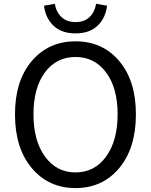

<svg xmlns="http://www.w3.org/2000/svg" viewBox="-20 -961 781 994"><path d="M57.6 -369.1Q57.6 -543 144.5 -645Q231.4 -747.1 371.1 -747.1Q510.7 -747.1 597.2 -645Q683.6 -543 683.6 -369.1Q683.6 -194.3 597.2 -90.8Q510.7 12.7 371.1 12.7Q231.4 12.7 144.5 -90.8Q57.6 -194.3 57.6 -369.1ZM371.1 -666Q271.5 -666 212.4 -585.9Q153.3 -505.9 153.3 -369.1Q153.3 -232.4 212.9 -150.4Q272.5 -68.4 371.1 -68.4Q469.7 -68.4 529.3 -150.4Q588.9 -232.4 588.9 -369.1Q588.9 -505.9 529.3 -585.9Q469.7 -666 371.1 -666ZM208 -931.6 263.7 -941.4Q270.5 -899.4 297.9 -873Q325.2 -846.7 371.1 -846.7Q417 -846.7 443.8 -873Q470.7 -899.4 477.5 -941.4L534.2 -931.6Q527.3 -869.1 485.8 -828.6Q444.3 -788.1 371.1 -788.1Q297.9 -788.1 256.3 -828.6Q214.8 -869.1 208 -931.6Z"/></svg>

Font: Gen Shin Gothic Regular
Style: Regular
Weight: 400
Designer: [Source Han Sans]
Ryoko NISHIZUKA  (kana & ideographs); Paul D. Hunt (Latin, Greek & Cyrillic); Wenlong ZHANG  (bopomofo
Version: Version 1.002.20150607